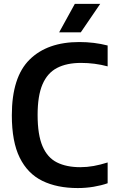

<svg xmlns="http://www.w3.org/2000/svg" viewBox="-20 -968 598 998"><path d="M384 9.5Q276.5 9.5 200 -28Q123.5 -65.5 82.5 -148.5Q41.5 -231.5 41.5 -368.5Q41.5 -567 133.8 -658.2Q226 -749.5 392.5 -749.5Q469.5 -749.5 539.5 -731.5V-623Q472.5 -641 401 -641Q327 -641 276.8 -615Q226.5 -589 201 -529.8Q175.5 -470.5 175.5 -370.5Q175.5 -267.5 201 -208Q226.5 -148.5 276 -123.8Q325.5 -99 397.5 -99Q432 -99 466.8 -105.2Q501.5 -111.5 539.5 -123.5V-15.5Q507 -4 466.5 2.8Q426 9.5 384 9.5ZM287.5 -800 369 -948H501L400 -800Z"/></svg>

Font: Encode Sans SmCnd SmBold
Style: Regular
Weight: 600
Width: 4
Designer: Multiple Designers
Foundry: Impallari Type
Version: Version 3.002; ttfautohint (v1.8.3) -l 8 -r 50 -G 200 -x 14 